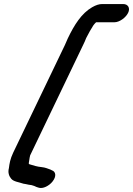

<svg xmlns="http://www.w3.org/2000/svg" viewBox="-20 -742 658 949"><path d="M589 -722H485C470 -722 454 -717 435 -706C383 -676 347 -619 315 -552C310 -541 305 -530 301 -520L45 13C30 45 27 66 24 89C18 111 25 129 35 141C47 156 73 158 96 166L108 168L122 171C125 171 133 173 136 173C145 175 154 179 160 182L169 185C192 194 224 175 239 156C261 129 255 106 237 100L229 96C214 91 205 86 186 84C164 82 145 76 126 70C124 70 123 67 122 66C125 52 125 41 129 26L391 -520C397 -531 401 -542 406 -554C418 -578 429 -597 441 -616C443 -619 451 -629 455 -632H546C570 -632 601 -654 613 -678C625 -702 613 -722 589 -722Z"/></svg>

Font: Electronic
Style: BlkUltIt
Weight: 900
Version: Version 1.011